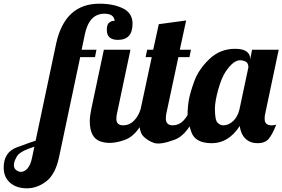

<svg xmlns="http://www.w3.org/2000/svg" viewBox="-227 -769 1528 1039"><path d="M402.8 -126Q402.3 -90.8 440.4 -90.8Q472.7 -90.8 497.3 -115.2Q522 -139.6 534.2 -179.2H576.2Q527.8 -41.5 450.2 -12.7Q372.6 16.1 315.7 -3.9Q258.8 -23.9 258.8 -113.8Q258.8 -138.7 267.1 -179.2L335 -500H479L407.2 -160.2Q402.8 -145 402.8 -126ZM-114.3 161.1Q-94.2 161.1 -77.6 141.8Q-61 122.6 -53.2 83L-41 24.9Q-118.7 48.8 -135.3 76.9Q-151.9 105 -151.9 124Q-151.9 143.1 -138.4 152.1Q-125 161.1 -114.3 161.1ZM490.2 -640.6Q490.2 -553.2 411.1 -553.2Q351.1 -553.2 351.1 -606.9Q351.1 -637.7 364 -646.7Q377 -655.8 381.8 -655.8H386.7Q392.1 -655.8 393.1 -654.8Q391.1 -694.8 337.9 -694.8Q254.9 -694.8 231.9 -582L214.8 -500H294.9L287.1 -460H207L92.8 80.1Q73.2 173.8 23.9 211.9Q-25.4 250 -81.5 250Q-137.7 250 -172.4 220Q-207 189.9 -207 138.2Q-207 54.7 -136.5 28.6Q-65.9 2.4 -34.2 -7.8L77.1 -534.2Q124.5 -749 311 -749Q386.7 -749 438.5 -723.6Q490.2 -698.2 490.2 -640.6Z M670.4 -127Q670.9 -90.8 708 -90.8Q740.2 -90.8 764.6 -115.2Q789.1 -139.6 801.3 -179.2H843.3Q794.9 -41.5 717.3 -12.7Q639.6 16.1 605.7 4.2Q571.8 -7.8 549.1 -31Q526.4 -54.2 526.4 -113.8Q526.4 -141.1 534.2 -179.2L594.2 -460H561L569.3 -500H602.1L632.3 -638.2L780.3 -658.2L746.1 -500H806.2L798.3 -460H738.3L674.3 -160.2Q670.4 -147 670.4 -127Z M936 -180.2Q936 -119.6 950.2 -105.2Q964.4 -90.8 981 -90.8Q1010.3 -90.8 1035.2 -114.5Q1060.1 -138.2 1069.3 -179.2L1117.2 -404.8Q1117.2 -427.7 1102.8 -435.3Q1088.4 -442.9 1071.8 -442.9Q1055.2 -442.9 1036.4 -429.2Q1017.6 -415.5 994.9 -382.6Q972.2 -349.6 954.1 -284.9Q936 -220.2 936 -180.2ZM1045.4 -504.9Q1087.9 -504.9 1107.2 -490.2Q1126.5 -475.6 1126.5 -454.1V-446.8L1137.2 -500H1281.2L1209.5 -160.2Q1205.1 -145 1205.1 -126Q1205.1 -106.9 1215.1 -98.9Q1225.1 -90.8 1242.7 -90.8Q1260.3 -90.8 1268.1 -95.2Q1245.6 -38.1 1225.6 -16.1Q1205.6 5.9 1166.5 5.9Q1127 5.9 1101.6 -18.3Q1076.2 -42.5 1070.3 -86.9Q1009.3 5.9 919.9 5.9Q830.6 5.9 809.3 -52.2Q788.1 -110.4 788.1 -149.4Q788.1 -188.5 794.9 -227.8Q801.8 -267.1 824.5 -329.8Q847.2 -392.6 905.3 -448.7Q963.4 -504.9 1045.4 -504.9Z"/></svg>

Font: Lobster-Regular
Style: Regular
Weight: 400
Designer: Pablo Impallari
Foundry: Pablo Impallari
Version: Version 1.007; ttfautohint (v1.1) -l 8 -r 50 -G 50 -x 14 -D 